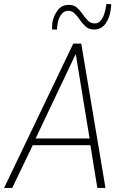

<svg xmlns="http://www.w3.org/2000/svg" viewBox="-47 -923 598 943"><path d="M-27 0 313 -709H352L471 0H431L397 -210H114L13 0ZM128 -243H393L325 -658ZM209 -778Q209 -783 209 -794.5Q209 -806 212 -821Q219 -850 238 -874.5Q257 -899 291 -899Q316 -899 331 -885.5Q346 -872 358.5 -854Q371 -836 384.5 -822Q398 -808 419 -808Q436 -808 447 -821Q458 -834 464 -851.5Q470 -869 472 -882Q474 -891 474.5 -895.5Q475 -900 475 -903H499Q499 -899 499 -894Q499 -889 497 -878Q492 -835 471 -806.5Q450 -778 415 -778Q390 -778 374.5 -792Q359 -806 346.5 -824Q334 -842 320.5 -856Q307 -870 288 -870Q267 -870 254 -852Q241 -834 237 -813Q234 -797 233.5 -790Q233 -783 233 -778Z"/></svg>

Font: Georama ExtraCondensed Thin ExtraLight
Style: Italic
Weight: 250
Italic angle: -9°
Version: Version 1.001